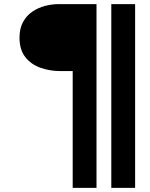

<svg xmlns="http://www.w3.org/2000/svg" viewBox="-20 -720 731 935"><path d="M334 195V-374H271Q224 -374 178.5 -389.5Q133 -405 104 -441Q75 -477 75 -537Q75 -582 92.5 -613.5Q110 -645 138.5 -664Q167 -683 200.5 -691.5Q234 -700 266 -700H450V195ZM522 195V-700H638V195Z"/></svg>

Font: Panamera
Style: Bold
Weight: 700
Designer: Bastien Sozeau
Foundry: NBR — Bastien Sozeau
Version: Version 3.002; ttfautohint (v1.8.4.7-5d5b);gftools[0.9.33]